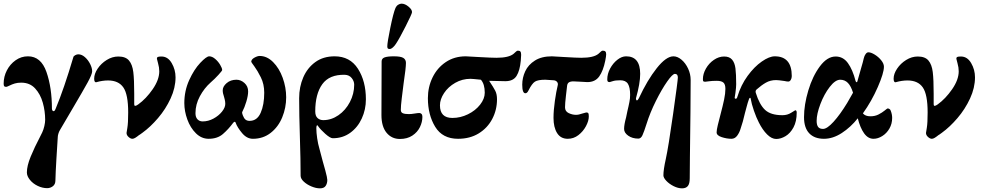

<svg xmlns="http://www.w3.org/2000/svg" viewBox="-25 -745 5372 1050"><path d="M122 198Q122 162 143 111Q164 60 194 3L206 -21Q213 -36 217.5 -55.5Q222 -75 222 -90Q222 -137 209 -183.5Q196 -230 167 -261.5Q138 -293 91 -293Q71 -293 56 -288.5Q41 -284 27 -277Q13 -270 9 -270Q1 -270 -2 -273.5Q-5 -277 -5 -288Q-5 -326 12.5 -360Q30 -394 60.5 -415.5Q91 -437 128 -437Q199 -437 229 -351.5Q259 -266 259 -150Q259 -146 261.5 -141.5Q264 -137 267 -137Q271 -137 273.5 -139.5Q276 -142 280 -152Q325 -260 376 -432Q377 -438 386 -443Q395 -448 403 -448Q422 -448 439.5 -432.5Q457 -417 468 -395Q479 -373 479 -355Q479 -339 454 -293.5Q429 -248 377 -160Q335 -90 303 -34Q297 -24 294 -13Q291 -2 291 4Q288 49 283.5 124Q279 199 278 242Q278 263 264 273.5Q250 284 233 284Q207 284 181 271.5Q155 259 138.5 238.5Q122 218 122 198Z M667 -18Q667 -20 671.5 -46Q676 -72 676 -130Q676 -229 649.5 -267Q623 -305 566 -305Q536 -305 504 -296L500 -295Q490 -295 490 -315Q490 -341 509 -369.5Q528 -398 558.5 -417Q589 -436 622 -436Q662 -436 680.5 -414Q699 -392 704 -351Q709 -310 709 -232V-177Q709 -166 714 -166Q720 -166 731 -174Q774 -205 810 -257Q846 -309 846 -355Q846 -376 839.5 -398.5Q833 -421 833 -424Q833 -431 838 -433.5Q843 -436 858 -436Q893 -436 914 -400Q935 -364 935 -322Q935 -265 908 -206.5Q881 -148 839 -99Q797 -50 754 -19Q738 -7 735 -6Q724 3 715 8.5Q706 14 699 14Q689 14 678 4Q667 -6 667 -18Z M983 -181Q983 -248 1009.5 -306.5Q1036 -365 1070 -401Q1104 -437 1119 -437Q1135 -437 1151.5 -423Q1168 -409 1179 -390.5Q1190 -372 1190 -362Q1190 -358 1169.5 -335.5Q1149 -313 1127 -294Q1092 -263 1068 -218.5Q1044 -174 1044 -126Q1044 -104 1055 -92.5Q1066 -81 1083 -81Q1114 -81 1142.5 -96.5Q1171 -112 1189 -134.5Q1207 -157 1207 -177Q1207 -189 1204 -201Q1201 -213 1200 -216Q1193 -235 1193 -251Q1193 -272 1214.5 -290.5Q1236 -309 1268 -309Q1292 -309 1312 -291Q1332 -273 1332 -245Q1332 -223 1322.5 -190.5Q1313 -158 1299 -131Q1299 -124 1303 -114Q1309 -98 1317.5 -91Q1326 -84 1340 -84Q1381 -84 1400.5 -128Q1420 -172 1420 -238Q1420 -285 1401.5 -322Q1383 -359 1366 -382Q1349 -405 1349 -407Q1349 -420 1366 -429.5Q1383 -439 1395 -439Q1435 -439 1468.5 -405.5Q1502 -372 1521 -319.5Q1540 -267 1540 -213Q1540 -156 1518.5 -103.5Q1497 -51 1455.5 -18.5Q1414 14 1358 14Q1325 14 1299 -17Q1273 -48 1264 -73Q1263 -79 1258 -79Q1255 -79 1250 -73Q1224 -38 1194 -12Q1164 14 1116 14Q1077 14 1046.5 -16Q1016 -46 999.5 -91.5Q983 -137 983 -181Z M1619 216Q1619 129 1615 5Q1611 -119 1611 -208Q1611 -270 1633.5 -322Q1656 -374 1699.5 -405.5Q1743 -437 1805 -437Q1889 -437 1932.5 -369Q1976 -301 1976 -202Q1976 -146 1953.5 -97Q1931 -48 1890 -18.5Q1849 11 1795 11Q1781 11 1754 -13Q1727 -37 1714 -56Q1712 -60 1710 -60Q1705 -60 1705 -42Q1705 -20 1709.5 11Q1714 42 1722 69Q1726 86 1731 103Q1736 120 1740 137Q1743 146 1754 187Q1765 228 1765 239Q1765 258 1756 271.5Q1747 285 1725 285Q1703 285 1678 274.5Q1653 264 1636 248Q1619 232 1619 216ZM1912 -282Q1912 -301 1898.5 -318Q1885 -335 1861 -336Q1776 -338 1737.5 -284.5Q1699 -231 1699 -136Q1699 -111 1711.5 -99.5Q1724 -88 1743 -88Q1787 -88 1826 -115Q1865 -142 1888.5 -187Q1912 -232 1912 -282Z M2061 -116 2062 -409Q2062 -425 2078 -431Q2094 -437 2129 -437Q2167 -437 2181 -428Q2195 -419 2195 -401Q2195 -374 2182 -287Q2177 -247 2172 -206.5Q2167 -166 2167 -144Q2167 -130 2178.5 -125.5Q2190 -121 2211 -121Q2224 -121 2242 -124Q2260 -127 2268 -127Q2275 -127 2280 -122Q2285 -117 2285 -106Q2285 -78 2271.5 -50Q2258 -22 2230 -3.5Q2202 15 2162 15Q2117 15 2089 -19Q2061 -53 2061 -116ZM2093 -492Q2093 -512 2109.5 -593Q2126 -674 2138 -702Q2143 -713 2152.5 -719Q2162 -725 2171 -725Q2190 -725 2210 -708Q2230 -691 2228 -677Q2227 -668 2193.5 -601.5Q2160 -535 2140 -505Q2133 -494 2123.5 -485.5Q2114 -477 2106 -477Q2098 -477 2095.5 -480.5Q2093 -484 2093 -492Z M2315 -208Q2315 -269 2340.5 -321.5Q2366 -374 2413 -405.5Q2460 -437 2522 -437Q2534 -437 2594 -433Q2664 -429 2690 -429Q2758 -429 2784 -451Q2789 -455 2795.5 -461.5Q2802 -468 2807 -468Q2817 -468 2821 -463Q2825 -458 2825 -445L2823 -413Q2818 -359 2800 -330Q2782 -301 2739 -301L2650 -303Q2674 -267 2683.5 -248.5Q2693 -230 2693 -202Q2693 -144 2667 -94.5Q2641 -45 2593 -15.5Q2545 14 2480 14Q2395 14 2355 -51.5Q2315 -117 2315 -208ZM2626 -238Q2626 -285 2605 -309Q2558 -314 2548 -314Q2503 -314 2464.5 -292Q2426 -270 2403.5 -236Q2381 -202 2381 -169Q2381 -100 2449 -100Q2493 -100 2534 -120Q2575 -140 2600.5 -172.5Q2626 -205 2626 -238Z M3002 -100Q3002 -141 3009.5 -193.5Q3017 -246 3025 -278Q3028 -289 3021.5 -297Q3015 -305 3003 -306Q2967 -309 2957 -309Q2917 -309 2900.5 -298.5Q2884 -288 2865 -250Q2858 -235 2848 -235Q2831 -235 2831 -282Q2831 -320 2847.5 -355.5Q2864 -391 2900.5 -414Q2937 -437 2993 -437Q3005 -437 3063 -433Q3129 -429 3154 -429Q3222 -429 3248 -451Q3253 -455 3259.5 -461.5Q3266 -468 3271 -468Q3281 -468 3285.5 -463.5Q3290 -459 3290 -448Q3290 -438 3285 -413Q3274 -358 3252 -327Q3230 -296 3187 -296Q3178 -296 3152 -298Q3122 -300 3111 -300Q3094 -300 3085.5 -294Q3077 -288 3076 -273Q3075 -264 3070 -221.5Q3065 -179 3065 -158Q3065 -136 3085 -126.5Q3105 -117 3125 -117Q3140 -117 3159 -124L3181 -130Q3190 -130 3192.5 -125.5Q3195 -121 3195 -108Q3195 -84 3179.5 -55Q3164 -26 3138 -6Q3112 14 3080 14Q3041 14 3021.5 -17.5Q3002 -49 3002 -100Z M3603 214Q3603 183 3616 125Q3630 62 3656 -121.5Q3682 -305 3682 -321Q3682 -341 3666 -341Q3653 -341 3623.5 -299Q3594 -257 3562 -193Q3530 -129 3511 -68Q3497 -24 3488.5 -5.5Q3480 13 3466 13Q3433 13 3410.5 -3Q3388 -19 3388 -40Q3388 -63 3399 -103L3406 -137L3412 -163Q3413 -168 3417 -187Q3421 -206 3421 -226Q3421 -267 3409 -286.5Q3397 -306 3367 -306Q3340 -306 3325.5 -301Q3311 -296 3309 -296Q3302 -296 3299 -299Q3296 -302 3296 -311Q3296 -341 3311.5 -370Q3327 -399 3351 -418Q3375 -437 3399 -437Q3476 -437 3476 -341Q3476 -289 3453 -208V-204Q3453 -201 3454.5 -198.5Q3456 -196 3458 -196Q3463 -196 3469 -208Q3515 -307 3566.5 -372Q3618 -437 3658 -437Q3680 -437 3702 -418.5Q3724 -400 3738 -370Q3752 -340 3752 -308Q3752 -167 3748 111L3747 230Q3747 260 3736.5 272.5Q3726 285 3705 285Q3683 285 3659 273Q3635 261 3619 244Q3603 227 3603 214Z M4125 -75Q4111 -102 4098 -139.5Q4085 -177 4080 -207Q4080 -210 4077 -210Q4075 -210 4073.5 -208Q4072 -206 4071 -203Q4064 -184 4058 -160.5Q4052 -137 4049 -127Q4038 -78 4025 -41Q4019 -20 4006.5 -3Q3994 14 3975 14Q3950 14 3922 5Q3894 -4 3894 -21Q3894 -34 3900.5 -61Q3907 -88 3915 -118Q3928 -167 3935 -200.5Q3942 -234 3942 -259Q3942 -284 3931 -293.5Q3920 -303 3895 -303Q3868 -303 3852.5 -300.5Q3837 -298 3832 -298Q3825 -298 3822 -300Q3819 -302 3819 -312Q3819 -341 3835.5 -370Q3852 -399 3879 -417.5Q3906 -436 3935 -436Q3964 -436 3978.5 -419Q3993 -402 3997 -371Q4001 -340 4001 -284Q4001 -268 3997 -238Q3995 -230 3993 -212Q3992 -209 3994 -207Q3996 -205 3998 -205H3999Q4005 -205 4008 -217Q4027 -280 4063.5 -330Q4100 -380 4141 -408.5Q4182 -437 4212 -437Q4305 -437 4305 -329Q4305 -317 4299.5 -308Q4294 -299 4286 -299Q4278 -299 4265 -302Q4232 -307 4219 -307Q4188 -307 4163.5 -293Q4139 -279 4113 -256Q4105 -249 4108 -238Q4128 -173 4159 -144Q4190 -115 4254 -115Q4281 -115 4302 -128.5Q4323 -142 4324 -142Q4332 -142 4332 -129Q4332 -81 4314.5 -48.5Q4297 -16 4271 -0.5Q4245 15 4220 15Q4195 15 4170 -10Q4145 -35 4125 -75Z M4372 -104Q4372 -172 4395.5 -250.5Q4419 -329 4459 -382.5Q4499 -436 4545 -436Q4586 -436 4612 -400Q4638 -364 4654 -302Q4656 -296 4659.5 -295.5Q4663 -295 4664 -301L4683 -368Q4695 -408 4699 -427Q4702 -440 4709 -449.5Q4716 -459 4724 -459Q4738 -459 4758.5 -446.5Q4779 -434 4794 -415.5Q4809 -397 4809 -380Q4809 -346 4775.5 -269Q4742 -192 4694 -125Q4707 -109 4735 -109Q4760 -109 4779.5 -119Q4799 -129 4813 -140.5Q4827 -152 4829 -152Q4834 -152 4839 -149Q4844 -146 4846 -140Q4854 -120 4854 -100Q4854 -68 4839 -42Q4824 -16 4800 -1Q4776 14 4752 14Q4722 14 4700.5 -16Q4679 -46 4666 -98Q4627 -49 4578.5 -17.5Q4530 14 4481 14Q4429 14 4400.5 -16Q4372 -46 4372 -104ZM4608 -182 4640 -238Q4629 -274 4612 -291.5Q4595 -309 4570 -309Q4543 -309 4512.5 -269.5Q4482 -230 4461.5 -176Q4441 -122 4441 -84Q4441 -62 4449 -51Q4457 -40 4476 -40Q4498 -40 4533.5 -79Q4569 -118 4608 -182Z M5039 -18Q5039 -20 5043.5 -46Q5048 -72 5048 -130Q5048 -229 5021.5 -267Q4995 -305 4938 -305Q4908 -305 4876 -296L4872 -295Q4862 -295 4862 -315Q4862 -341 4881 -369.5Q4900 -398 4930.5 -417Q4961 -436 4994 -436Q5034 -436 5052.5 -414Q5071 -392 5076 -351Q5081 -310 5081 -232V-177Q5081 -166 5086 -166Q5092 -166 5103 -174Q5146 -205 5182 -257Q5218 -309 5218 -355Q5218 -376 5211.5 -398.5Q5205 -421 5205 -424Q5205 -431 5210 -433.5Q5215 -436 5230 -436Q5265 -436 5286 -400Q5307 -364 5307 -322Q5307 -265 5280 -206.5Q5253 -148 5211 -99Q5169 -50 5126 -19Q5110 -7 5107 -6Q5096 3 5087 8.5Q5078 14 5071 14Q5061 14 5050 4Q5039 -6 5039 -18Z"/></svg>

Font: EB Garamond ExtraBold
Style: Regular
Weight: 800
Designer: Georg Duffner and Octavio Pardo
Foundry: Georg Duffner
Version: Version 1.000